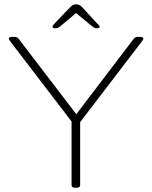

<svg xmlns="http://www.w3.org/2000/svg" viewBox="-20 -874 710 896"><path d="M330 2Q314 2 314 -10V-307L27 -682Q21 -690 21 -694Q21 -702 39 -702H48Q56 -702 60 -699.5Q64 -697 70 -689L336 -341L601 -689Q607 -697 611.5 -699.5Q616 -702 623 -702H631Q649 -702 649 -694Q649 -690 643 -682L354 -304V-10Q354 2 338 2ZM238 -742Q225 -742 225 -749Q225 -754 230 -759Q235 -764 240 -770L307 -840Q321 -854 335 -854Q350 -854 362 -842L429 -769Q434 -764 439.5 -758.5Q445 -753 445 -749Q445 -745 440.5 -743.5Q436 -742 431 -742Q425 -742 419.5 -745Q414 -748 403 -757L335 -813L268 -757Q258 -748 251.5 -745Q245 -742 238 -742Z"/></svg>

Font: Asap Expanded Thin
Style: Regular
Weight: 100
Width: 7
Designer: Pablo Cosgaya
Foundry: Omnibus-Type
Version: Version 3.001; ttfautohint (v1.8.4.7-5d5b)